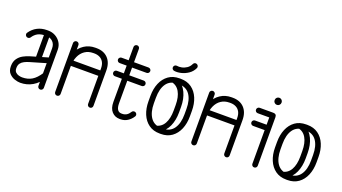

<svg xmlns="http://www.w3.org/2000/svg" viewBox="-56 -1187 3015 1693"><g transform="rotate(20 1451.0 -340.5)"><path d="M373.8 -25.1Q373.8 -14.4 366.2 -7Q358.6 0.4 348.2 0.4Q337.5 0.4 330.1 -7Q322.8 -14.4 322.8 -25.1V-377.1Q322.8 -415.8 299.2 -439.1Q275.6 -462.5 237.2 -462.5H226.2Q186.8 -462.5 159.2 -448Q131.6 -433.5 111 -401.6Q103.1 -391.6 89.9 -391.6Q79.1 -391.6 71.8 -399.3Q64.4 -407 64.4 -417.1Q64.4 -426.1 69.1 -431.6Q96.8 -471.8 136.8 -492.3Q176.8 -512.9 226.2 -512.9H237.2Q274.6 -512.9 305.4 -496Q336.2 -479.1 355 -449.5Q373.8 -419.9 373.8 -382ZM327.1 -148.6Q330.8 -153.2 335.9 -156.1Q341.1 -159 348.2 -159Q358.6 -159 364.8 -151.6Q370.9 -144.2 370.9 -134.1Q370.9 -129.5 370.9 -125.9Q370.9 -122.2 369 -119Q326.6 -55 275.1 -25.3Q223.6 4.4 162.4 4.4Q162.4 4.4 161.6 4.4Q160.8 4.4 160.8 4.4Q138 4.4 108.6 -5.2Q79.1 -14.8 57.1 -38.6Q35 -62.4 35 -104.6Q35 -105 35 -106Q35 -107 35 -107.6Q35.4 -148.9 54.6 -176.2Q73.8 -203.6 103.2 -219.6Q132.8 -235.6 163 -244.4L341.1 -296.8Q343.2 -297.1 344.7 -297.3Q346.1 -297.5 348.2 -297.5Q358 -297.5 365.9 -290.1Q373.8 -282.8 373.8 -272Q373.8 -264 368.2 -257.2Q362.6 -250.4 354.4 -247.2L176.5 -195.1Q151.9 -187.9 131.3 -177.6Q110.8 -167.4 98.4 -150.8Q86 -134.1 86 -107.6Q86 -107 86 -106Q86 -105 86 -105Q86 -81 98.6 -68.3Q111.2 -55.6 129 -50.8Q146.8 -46 160.8 -46Q160.8 -46 161.6 -46Q162.4 -46 162.4 -46Q213.2 -46 252.1 -69.1Q290.9 -92.2 327.1 -148.6ZM265.5 -244.5Q265.5 -234.1 258.1 -226.9Q250.8 -219.6 240.6 -219.6Q229.9 -219.6 222.5 -226.9Q215.1 -234.1 215.1 -244.5V-486Q215.1 -496.8 222.5 -503.8Q229.9 -510.9 240.6 -510.9Q250.8 -510.9 258.1 -503.8Q265.5 -496.8 265.5 -486Z M531 -25.1Q531 -14.4 523.6 -7Q516.2 0.4 505.5 0.4Q494.8 0.4 487.4 -7Q480 -14.4 480 -25.1V-484.4Q480 -494.1 487.4 -501.7Q494.8 -509.2 505.5 -509.2Q516.2 -509.2 523.6 -501.7Q531 -494.1 531 -484.4ZM531 -279.9Q531 -269.1 523.6 -261.8Q516.2 -254.4 505.5 -254.4Q494.8 -254.4 487.4 -261.8Q480 -269.1 480 -279.9Q480 -347.4 505.6 -400.2Q531.2 -453 576.2 -482.9Q621.2 -512.9 679.2 -512.9H690.6Q759.5 -512.9 799.3 -471.1Q839.1 -429.2 839.1 -356.1V-25.1Q839.1 -14.4 832.1 -7Q825 0.4 814.2 0.4Q803.5 0.4 796.1 -7Q788.8 -14.4 788.8 -25.1V-356.1Q788.8 -392.5 775.8 -416.1Q762.8 -439.6 739.9 -451.1Q717 -462.5 689.1 -462.5H679.2Q633.9 -462.5 600.7 -440.1Q567.5 -417.8 549.2 -376.9Q531 -336.1 531 -279.9ZM814.2 -339.5Q825 -339.5 832.1 -331.9Q839.1 -324.4 839.1 -314Q839.1 -303.2 832.1 -295.9Q825 -288.5 814.2 -288.5H509.5Q498.8 -288.5 491.4 -295.9Q484 -303.2 484 -314Q484 -324.4 491.4 -331.9Q498.8 -339.5 509.5 -339.5Z M1173.4 -90.9Q1181.2 -102 1194.9 -102Q1205.2 -102 1212.8 -94.6Q1220.4 -87.2 1220.4 -77.1Q1220.4 -67.9 1216 -62.8Q1196.8 -32.5 1167.6 -14.1Q1138.5 4.4 1101.6 4.4H1094.2Q1050 4.4 1021.1 -26.9Q992.2 -58.1 992.2 -118.2L993.2 -634.1Q993.2 -644.2 1000.6 -651.6Q1008 -659 1018.8 -659Q1029.5 -659 1036.6 -651.6Q1043.6 -644.2 1043.6 -634.1L1043.2 -124.6Q1043.2 -46 1094.2 -46H1101.6Q1124 -46 1141.8 -57.1Q1159.5 -68.2 1173.4 -90.9ZM926.9 -458.9Q916.8 -458.9 909.4 -466.2Q902 -473.6 902 -484.4Q902 -494.1 909.4 -501.7Q916.8 -509.2 926.9 -509.2H1179.5Q1190.2 -509.2 1197.6 -501.7Q1205 -494.1 1205 -484.4Q1205 -473.6 1197.6 -466.2Q1190.2 -458.9 1179.5 -458.9ZM926.9 -335.4Q916.8 -335.4 909.4 -342.8Q902 -350.1 902 -360.9Q902 -371.6 909.4 -379Q916.8 -386.4 926.9 -386.4H1179.5Q1190.2 -386.4 1197.6 -379Q1205 -371.6 1205 -360.9Q1205 -350.1 1197.6 -342.8Q1190.2 -335.4 1179.5 -335.4Z M1281 -279.9Q1281 -347 1303.1 -399.5Q1325.2 -452 1367.2 -482.4Q1409.2 -512.9 1470.2 -512.9H1481.6Q1541.6 -512.9 1583.8 -482.4Q1626 -452 1647.9 -399.5Q1669.9 -347 1669.9 -279.9V-228.9Q1669.9 -162.1 1647.8 -109.3Q1625.6 -56.5 1583.6 -26.1Q1541.6 4.4 1481.6 4.4H1470.2Q1409.6 4.4 1367.4 -26.1Q1325.2 -56.5 1303.1 -109.3Q1281 -162.1 1281 -228.9ZM1332 -279.9V-228.9Q1332 -144.2 1366.7 -95.1Q1401.4 -46 1470.2 -46H1481.6Q1549.5 -46 1584.2 -95.1Q1618.9 -144.2 1618.9 -228.9V-279.9Q1618.9 -364.9 1584.7 -413.7Q1550.5 -462.5 1481.6 -462.5H1470.2Q1400.4 -462.5 1366.2 -413.7Q1332 -364.9 1332 -279.9ZM1411.4 -458.9 1461.4 -493.5Q1513.8 -471.9 1540.9 -413.5Q1568.1 -355.1 1568.1 -279.9V-228.9Q1568.1 -156.1 1543.1 -99.6Q1518.1 -43.1 1469.8 -18.2L1411.8 -49.2Q1464.2 -58.1 1491 -105.3Q1517.8 -152.5 1517.8 -228.9V-279.9Q1517.8 -356.4 1490.7 -403.4Q1463.6 -450.4 1411.4 -458.9ZM1535.5 -670.2Q1539 -678.1 1546 -682.6Q1553 -687.1 1561.6 -686.1Q1572 -684.8 1578.7 -676.7Q1585.4 -668.6 1584.4 -657.9Q1584 -656.4 1583.6 -654.6Q1583.2 -652.8 1582.9 -651.2Q1565.9 -614.2 1533.6 -592.3Q1501.4 -570.4 1465.8 -562.3Q1430.2 -554.2 1403.2 -558.5Q1392.5 -559.5 1385.8 -567.8Q1379.1 -576 1380.5 -586.1Q1381.5 -596.5 1389.4 -603.2Q1397.4 -609.9 1408.1 -608.9Q1429 -605 1454.3 -610.1Q1479.6 -615.2 1501.6 -630.2Q1523.5 -645.1 1535.5 -670.2Z M1809 -25.1Q1809 -14.4 1801.6 -7Q1794.2 0.4 1783.5 0.4Q1772.8 0.4 1765.4 -7Q1758 -14.4 1758 -25.1V-484.4Q1758 -494.1 1765.4 -501.7Q1772.8 -509.2 1783.5 -509.2Q1794.2 -509.2 1801.6 -501.7Q1809 -494.1 1809 -484.4ZM1809 -279.9Q1809 -269.1 1801.6 -261.8Q1794.2 -254.4 1783.5 -254.4Q1772.8 -254.4 1765.4 -261.8Q1758 -269.1 1758 -279.9Q1758 -347.4 1783.6 -400.2Q1809.2 -453 1854.2 -482.9Q1899.2 -512.9 1957.2 -512.9H1968.6Q2037.5 -512.9 2077.3 -471.1Q2117.1 -429.2 2117.1 -356.1V-25.1Q2117.1 -14.4 2110.1 -7Q2103 0.4 2092.2 0.4Q2081.5 0.4 2074.1 -7Q2066.8 -14.4 2066.8 -25.1V-356.1Q2066.8 -392.5 2053.8 -416.1Q2040.8 -439.6 2017.9 -451.1Q1995 -462.5 1967.1 -462.5H1957.2Q1911.9 -462.5 1878.7 -440.1Q1845.5 -417.8 1827.2 -376.9Q1809 -336.1 1809 -279.9ZM2092.2 -339.5Q2103 -339.5 2110.1 -331.9Q2117.1 -324.4 2117.1 -314Q2117.1 -303.2 2110.1 -295.9Q2103 -288.5 2092.2 -288.5H1787.5Q1776.8 -288.5 1769.4 -295.9Q1762 -303.2 1762 -314Q1762 -324.4 1769.4 -331.9Q1776.8 -339.5 1787.5 -339.5Z M2222.5 -459.5Q2211.8 -459.5 2204.4 -466.9Q2197 -474.2 2197 -485Q2197 -495.4 2204.4 -502.9Q2211.8 -510.5 2222.5 -510.5H2349.9Q2381 -510.5 2381 -479.4V-25.1Q2381 -14.4 2373.6 -7Q2366.2 0.4 2355.5 0.4Q2344.8 0.4 2337.7 -7Q2330.6 -14.4 2330.6 -25.1V-459.5ZM2222.5 -340.6Q2211.8 -340.6 2204.4 -348Q2197 -355.4 2197 -365.8Q2197 -376.5 2204.4 -383.9Q2211.8 -391.2 2222.5 -391.2H2355.5Q2366.2 -391.2 2373.6 -383.9Q2381 -376.5 2381 -365.8Q2381 -355.4 2373.6 -348Q2366.2 -340.6 2355.5 -340.6ZM2322.9 -621Q2322.9 -634.1 2332.3 -643.6Q2341.8 -653 2355.5 -653Q2369 -653 2378.4 -643.6Q2387.9 -634.1 2387.9 -621V-618.8Q2387.9 -605.2 2378.4 -595.8Q2369 -586.4 2355.5 -586.4Q2341.8 -586.4 2332.3 -595.8Q2322.9 -605.2 2322.9 -618.8Z M2469 -279.9Q2469 -347 2491.1 -399.5Q2513.2 -452 2555.2 -482.4Q2597.2 -512.9 2658.2 -512.9H2669.6Q2729.6 -512.9 2771.8 -482.4Q2814 -452 2835.9 -399.5Q2857.9 -347 2857.9 -279.9V-228.9Q2857.9 -162.1 2835.8 -109.3Q2813.6 -56.5 2771.6 -26.1Q2729.6 4.4 2669.6 4.4H2658.2Q2597.6 4.4 2555.4 -26.1Q2513.2 -56.5 2491.1 -109.3Q2469 -162.1 2469 -228.9ZM2520 -279.9V-228.9Q2520 -144.2 2554.7 -95.1Q2589.4 -46 2658.2 -46H2669.6Q2737.5 -46 2772.2 -95.1Q2806.9 -144.2 2806.9 -228.9V-279.9Q2806.9 -364.9 2772.7 -413.7Q2738.5 -462.5 2669.6 -462.5H2658.2Q2588.4 -462.5 2554.2 -413.7Q2520 -364.9 2520 -279.9ZM2599.4 -458.9 2649.4 -493.5Q2701.8 -471.9 2728.9 -413.5Q2756.1 -355.1 2756.1 -279.9V-228.9Q2756.1 -156.1 2731.1 -99.6Q2706.1 -43.1 2657.8 -18.2L2599.8 -49.2Q2652.2 -58.1 2679 -105.3Q2705.8 -152.5 2705.8 -228.9V-279.9Q2705.8 -356.4 2678.7 -403.4Q2651.6 -450.4 2599.4 -458.9Z"/></g></svg>

Font: Libertine-Super Thin
Style: Regular
Weight: 100
Designer: Bastien Sozeau
Foundry: NBR — Bastien Sozeau
Version: Version 2.003;gftools[0.9.33]